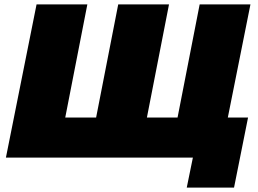

<svg xmlns="http://www.w3.org/2000/svg" viewBox="-20 -720 1180 877"><path d="M1124 -700 984 0H7L147 -700H379L278 -183H419L520 -700H752L651 -183H791L892 -700ZM1113 -183 1049 137H833L861 0H755L793 -183Z"/></svg>

Font: Montserrat Alternates Black
Style: Italic
Weight: 900
Italic angle: -11.3°
Designer: Julieta Ulanovsky
Foundry: Julieta Ulanovsky
Version: Version 7.200